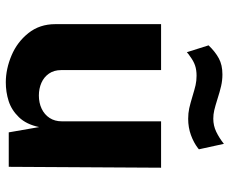

<svg xmlns="http://www.w3.org/2000/svg" viewBox="-84 -686 781 652"><g transform="rotate(90 306.0 -360.5)"><path d="M62.5 -158.2V-517.5H218.5V-178.5Q218.5 -154 230.3 -136.9Q242.1 -119.8 261.8 -111.1Q281.5 -102.5 304.9 -102.5Q329.6 -102.5 349.6 -111.9Q369.6 -121.4 381.1 -139Q392.5 -156.6 392.5 -180.5V-517.5H550L547 -0.2H430L412 -103.5Q403 -60.1 378.6 -34.8Q354.1 -9.5 323.5 0.2Q292.9 9.9 259.5 9.8Q214.4 9.6 168.7 -9.7Q123 -29 92.8 -67.1Q62.5 -105.2 62.5 -158.2ZM483.5 -642.6Q464.6 -628.1 438.9 -618.8Q413.2 -609.5 384 -609.5Q364.9 -609.5 348.3 -613.1Q331.8 -616.8 308 -624Q284.8 -631.1 269.8 -634.6Q254.8 -638 237.8 -638Q217.8 -638 202.8 -632.9Q187.9 -627.8 172.2 -616.1Q164.8 -611.5 157.8 -605L134.5 -678.8Q156.2 -701.5 178.7 -713.6Q201.1 -725.8 233 -725.8Q253.5 -725.8 272.6 -721.4Q291.8 -717 317.2 -708.8Q340.4 -701.5 354.8 -698.1Q369.1 -694.8 383.5 -694.8Q407.2 -694.8 428 -704.8Q448.8 -714.8 469 -730.8L487.5 -646Z"/></g></svg>

Font: Public Sans VF
Style: Regular
Weight: 400
Designer: Pablo Impallari, Rodrigo Fuenzalida (Modified by Dan O. Williams and USWDS)
Version: Version 1.003